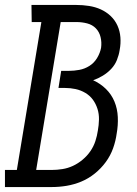

<svg xmlns="http://www.w3.org/2000/svg" viewBox="-57 -755 552 775"><path d="M-37 0V-69H11L110 -666H71L70 -735H251Q277 -735 302.5 -731Q328 -727 350 -717Q372 -707 389.5 -690.5Q407 -674 417 -652Q427 -630 429 -604.5Q431 -579 426 -553Q423 -533 415 -513Q407 -493 392 -477Q377 -461 358 -449.5Q339 -438 319 -431Q348 -418 370.5 -396Q393 -374 405 -345Q417 -316 418.5 -282.5Q420 -249 414 -216Q410 -186 399.5 -156.5Q389 -127 370 -101Q351 -75 325.5 -54.5Q300 -34 271 -22Q242 -10 212 -5Q182 0 152 0ZM89 -69H152Q173 -69 195 -72.5Q217 -76 237.5 -85.5Q258 -95 276.5 -110.5Q295 -126 308 -145Q321 -164 328 -185.5Q335 -207 338 -228Q342 -250 342.5 -272.5Q343 -295 336.5 -315.5Q330 -336 318 -352.5Q306 -369 287.5 -380Q269 -391 248 -395.5Q227 -400 205 -400H179L190 -469H221Q242 -469 263.5 -473Q285 -477 304 -489Q323 -501 335 -521Q347 -541 351 -562Q354 -584 349 -605Q344 -626 330 -640.5Q316 -655 295 -660.5Q274 -666 252 -666H188Z"/></svg>

Font: Iosevka QP
Style: Italic
Weight: 400
Italic angle: -9°
Designer: Belleve Invis
Foundry: Belleve Invis
Version: Version 20.0.0; ttfautohint (v1.8.4)